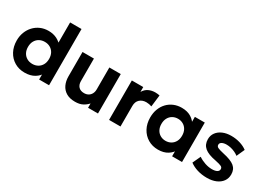

<svg xmlns="http://www.w3.org/2000/svg" viewBox="-18 -1417 2912 2129"><g transform="rotate(30 1437.5 -352.5)"><path d="M281.5 15Q208.5 15 151.8 -18.8Q95 -52.5 62.2 -113Q29.5 -173.5 29.5 -252.5Q29.5 -309 48.2 -357.5Q67 -406 101 -442.5Q135 -479 181.5 -499.5Q228 -520 284 -520Q345.5 -520 393.2 -495.8Q441 -471.5 475.5 -425L442.5 -391.5V-720H588.5V0H461.5V-128L481.5 -95Q458 -46.5 407 -15.8Q356 15 281.5 15ZM308.5 -111.5Q347 -111.5 377.5 -128.8Q408 -146 425.5 -177.5Q443 -209 443 -252.5Q443 -296 425.8 -327.5Q408.5 -359 378 -376.2Q347.5 -393.5 308.5 -393.5Q269.5 -393.5 239 -376.2Q208.5 -359 191 -327.5Q173.5 -296 173.5 -252.5Q173.5 -209 191 -177.5Q208.5 -146 239 -128.8Q269.5 -111.5 308.5 -111.5Z M927.5 15Q859 15 814.2 -12Q769.5 -39 747.5 -86Q725.5 -133 725.5 -192.5V-505H871.5V-216Q871.5 -171 896.2 -144.5Q921 -118 967.5 -118Q997.5 -118 1020.5 -131.2Q1043.5 -144.5 1056.2 -168.5Q1069 -192.5 1069 -224V-505H1215V0H1088V-55.5Q1062 -25.5 1023.8 -5.2Q985.5 15 927.5 15Z M1357 0V-505H1503V-442.5Q1527.5 -484.5 1566 -502.5Q1604.5 -520.5 1650 -520.5Q1666 -520.5 1679.5 -518.8Q1693 -517 1706 -514.5L1688 -364Q1672 -370 1654 -373.2Q1636 -376.5 1618.5 -376.5Q1568 -376.5 1535.5 -347Q1503 -317.5 1503 -263V0Z M1990 15Q1917.5 15 1860.5 -18.8Q1803.5 -52.5 1770.8 -113Q1738 -173.5 1738 -252.5Q1738 -312 1756.8 -361Q1775.5 -410 1809.5 -445.8Q1843.5 -481.5 1889.8 -500.8Q1936 -520 1990 -520Q2062 -520 2111.8 -489Q2161.5 -458 2184.5 -408L2164 -376.5V-505H2291V0H2164V-128.5L2184.5 -97Q2161.5 -47 2111.8 -16Q2062 15 1990 15ZM2013.5 -111.5Q2051.5 -111.5 2081.5 -128.8Q2111.5 -146 2128.8 -177.5Q2146 -209 2146 -252.5Q2146 -296 2128.8 -327.5Q2111.5 -359 2081.5 -376.2Q2051.5 -393.5 2013.5 -393.5Q1976 -393.5 1946 -376.2Q1916 -359 1898.8 -327.5Q1881.5 -296 1881.5 -252.5Q1881.5 -209 1898.8 -177.5Q1916 -146 1946 -128.8Q1976 -111.5 2013.5 -111.5Z M2616 14.5Q2548.5 14.5 2491.5 -3.2Q2434.5 -21 2394 -52L2441.5 -154Q2481 -127 2527 -111.8Q2573 -96.5 2615.5 -96.5Q2657.5 -96.5 2680.2 -109.2Q2703 -122 2703 -146Q2703 -167.5 2682.8 -177.8Q2662.5 -188 2604.5 -200Q2504.5 -218 2458.5 -256.8Q2412.5 -295.5 2412.5 -363.5Q2412.5 -411.5 2439.2 -448Q2466 -484.5 2513 -504.8Q2560 -525 2621 -525Q2681 -525 2734.2 -508.8Q2787.5 -492.5 2825.5 -463.5L2779.5 -361Q2759.5 -377 2733.8 -389Q2708 -401 2679.8 -407.8Q2651.5 -414.5 2624.5 -414.5Q2588 -414.5 2565.5 -402.2Q2543 -390 2543 -368Q2543 -346 2563.5 -335.5Q2584 -325 2640 -312.5Q2744.5 -290.5 2788.8 -254.2Q2833 -218 2833 -152.5Q2833 -102 2805.8 -64.5Q2778.5 -27 2729.8 -6.2Q2681 14.5 2616 14.5Z"/></g></svg>

Font: Geologica Cursive SemiBold
Style: Regular
Weight: 600
Designer: Sindre Bremnes, Frode Helland
Foundry: Monokrom Skriftforlag AS
Version: Version 1.010;gftools[0.9.28]